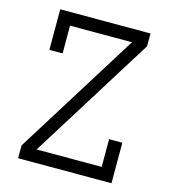

<svg xmlns="http://www.w3.org/2000/svg" viewBox="-106 -791 775 876"><g transform="rotate(15 281.0 -353.0)"><path d="M60.5 0V-60.5L425.3 -645.5H132.8V-514.6H70.3V-706.1H496.6V-645.5L131.8 -60.5H439V-191.4H501.5V0Z"/></g></svg>

Font: Kay Pho Du
Style: Regular
Weight: 400
Designer: Victor Gaultney, Khu Oo Reh
Foundry: SIL International
Version: Version 3.000